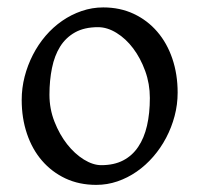

<svg xmlns="http://www.w3.org/2000/svg" viewBox="-20 -489 543 523"><path d="M388.2 -222.2Q388.2 -260.7 375.5 -295.7Q362.8 -330.6 342.8 -357.2Q322.8 -383.8 297.4 -399.4Q272 -415 247.1 -415Q210 -415 184.6 -400.9Q159.2 -386.7 143.8 -362.1Q128.4 -337.4 121.6 -303.7Q114.7 -270 114.7 -231Q114.7 -192.4 128.4 -157.5Q142.1 -122.6 162.8 -96.2Q183.6 -69.8 208.5 -54.4Q233.4 -39.1 255.9 -39.1Q290.5 -39.1 315.4 -52Q340.3 -64.9 356.4 -88.9Q372.6 -112.8 380.4 -146.5Q388.2 -180.2 388.2 -222.2ZM463.9 -236.8Q463.9 -204.1 455.6 -172.9Q447.3 -141.6 432.6 -113.8Q418 -85.9 397.5 -62.3Q377 -38.6 352.3 -21.5Q327.6 -4.4 299.8 5.1Q272 14.6 242.2 14.6Q195.8 14.6 158.4 -2.9Q121.1 -20.5 94.5 -51.3Q67.9 -82 53.5 -124.5Q39.1 -167 39.1 -216.8Q39.1 -249 47.1 -280.3Q55.2 -311.5 69.6 -339.6Q84 -367.7 104.2 -391.4Q124.5 -415 149.2 -432.1Q173.8 -449.2 202.4 -459Q231 -468.8 261.2 -468.8Q307.1 -468.8 344.5 -451.2Q381.8 -433.6 408.4 -402.6Q435.1 -371.6 449.5 -329.1Q463.9 -286.6 463.9 -236.8Z"/></svg>

Font: Gentium Plus Phon
Style: Regular
Weight: 400
Designer: J. Victor Gaultney, Annie Olsen, Iska Routamaa, Becca Hirsbrunner
Foundry: SIL International
Version: Version 5.000